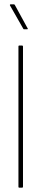

<svg xmlns="http://www.w3.org/2000/svg" viewBox="-20 -865 190 885"><path d="M68 0Q65 0 65 -4V-651Q65 -655 68 -655H82Q86 -655 86 -651V-4Q86 0 82 0ZM91 -730Q88 -730 87 -733L26 -840Q25 -842 26 -843.5Q27 -845 28 -845H44Q46 -845 47 -844Q48 -843 49 -841L107 -735Q109 -733 108 -731.5Q107 -730 105 -730Z"/></svg>

Font: Sofia Sans Extra Condensed Thin
Style: Regular
Weight: 250
Version: Version 4.100